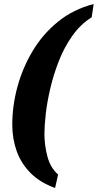

<svg xmlns="http://www.w3.org/2000/svg" viewBox="-20 -794 486 955"><path d="M254 141Q179 114 132 66.5Q85 19 63 -42.5Q41 -104 41 -174Q41 -267 66.5 -361.5Q92 -456 142.5 -540.5Q193 -625 269 -686.5Q345 -748 446 -774L436 -708Q380 -673 339.5 -615.5Q299 -558 272.5 -490Q246 -422 230 -353.5Q214 -285 207.5 -226Q201 -167 201 -128Q201 -71 216 -15Q231 41 269 74Z"/></svg>

Font: Noto Serif Tamil Condensed ExtraBold
Style: Italic
Weight: 800
Width: 3
Italic angle: -12°
Designer: Indian Type Foundry, Tom Grace, and the Monotype Design Team
Foundry: Monotype Imaging Inc.
Version: Version 2.003; ttfautohint (v1.8.4.7-5d5b)